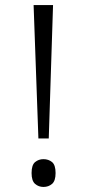

<svg xmlns="http://www.w3.org/2000/svg" viewBox="-20 -734 345 760"><path d="M132 -186 113 -714H190L173 -186ZM152 6Q133 6 119 -6Q105 -18 105 -49Q105 -81 119 -92.5Q133 -104 152 -104Q172 -104 186 -92.5Q200 -81 200 -49Q200 -18 186 -6Q172 6 152 6Z"/></svg>

Font: Noto Serif Hebrew Light
Style: Regular
Weight: 300
Version: Version 2.003